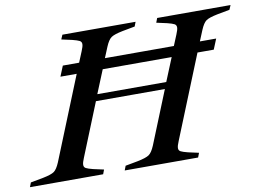

<svg xmlns="http://www.w3.org/2000/svg" viewBox="-127 -784 1214 894"><g transform="rotate(-10 479.5 -336.5)"><path d="M1013 -673 1004 -652 945 -641Q905 -633 891 -623Q877 -613 864 -582L843 -531H920L900 -482H823L665 -91Q656 -70 656 -59Q656 -48 665.5 -43Q675 -38 699 -32L749 -21L741 0H394L402 -21L461 -32Q501 -40 515.5 -50Q530 -60 543 -91L644 -341H318L217 -91Q208 -70 208 -59Q208 -48 217 -43Q226 -38 250 -32L300 -21L292 0H-54L-46 -21L13 -32Q53 -40 67 -50Q81 -60 94 -91L252 -482H175L195 -531H272L293 -582Q302 -603 302 -614Q302 -625 292.5 -630Q283 -635 259 -641L209 -652L218 -673H564L556 -652L497 -641Q457 -633 442.5 -623Q428 -613 415 -582L394 -531H720L741 -582Q750 -603 750 -614Q750 -625 741 -630Q732 -635 708 -641L658 -652L666 -673ZM701 -482H375L330 -372H656Z"/></g></svg>

Font: Ibarra Real Nova
Style: Italic
Weight: 400
Italic angle: -22°
Designer: Jose Maria Ribagorda & Octavio Pardo
Foundry: Octavio Pardo
Version: Version 1.014